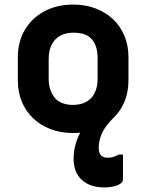

<svg xmlns="http://www.w3.org/2000/svg" viewBox="-20 -570 640 840"><path d="M300 -550Q354 -550 398.5 -533Q443 -516 475 -485.5Q507 -455 524.5 -413Q542 -371 542 -320V-219Q542 -151 511.5 -99Q481 -47 426.5 -17.5Q372 12 300 12Q246 12 201.5 -5Q157 -22 125 -52.5Q93 -83 75.5 -125Q58 -167 58 -218V-319Q58 -387 88.5 -439Q119 -491 174 -520.5Q229 -550 300 -550ZM301 -427Q267 -427 243 -413.5Q219 -400 206 -374.5Q193 -349 193 -313V-225Q193 -197 201 -175.5Q209 -154 223 -138Q236 -125 255.5 -118Q275 -111 299 -111Q333 -111 357.5 -124.5Q382 -138 394.5 -164Q407 -190 407 -225V-313Q407 -344 400 -365.5Q393 -387 379 -401Q366 -415 346.5 -421Q327 -427 301 -427ZM302 124Q302 93 310.5 62Q319 31 335 3.5Q351 -24 375.5 -44Q400 -64 432 -73Q449 -77 465.5 -78.5Q482 -80 497 -81Q493 -74 486.5 -66Q480 -58 472 -50Q437 -14 424.5 16.5Q412 47 412 76Q412 100 422 110Q432 120 452 120Q465 120 476.5 116.5Q488 113 499 106H518Q518 115 518 127Q518 139 518 159Q518 179 518 215Q518 231 494 240.5Q470 250 437 250Q374 250 338 217Q302 184 302 124Z"/></svg>

Font: Recursive Monospace
Style: Bold
Weight: 700
Version: Version 1.047